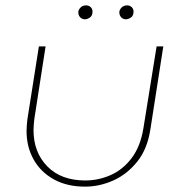

<svg xmlns="http://www.w3.org/2000/svg" viewBox="-20 -683 674 716"><path d="M589 -510 541 -202Q530 -128 492 -80.5Q454 -33 402.5 -10Q351 13 297 13Q230 13 181 -14Q132 -41 105.5 -88Q79 -135 79 -195Q79 -205 80 -216Q81 -227 82 -237L125 -510H150L108 -239Q107 -229 106 -218.5Q105 -208 105 -198Q105 -115 156.5 -62.5Q208 -10 298 -10Q347 -10 392.5 -30Q438 -50 471 -93.5Q504 -137 515 -206L564 -510ZM450 -611Q439 -611 432 -618.5Q425 -626 425 -637Q425 -646 433 -654.5Q441 -663 454 -663Q464 -663 471 -656.5Q478 -650 478 -640Q478 -624 468 -617.5Q458 -611 450 -611ZM297 -611Q286 -611 279 -618.5Q272 -626 272 -637Q272 -646 280 -654.5Q288 -663 301 -663Q311 -663 318 -656.5Q325 -650 325 -640Q325 -624 315 -617.5Q305 -611 297 -611Z"/></svg>

Font: MuseoModerno Thin
Style: Italic
Weight: 100
Italic angle: -9°
Designer: Pablo Cosgaya, Héctor Gatti, Marcela Romero, and the Authors of The MuseoModerno Project.
Foundry: Omnibus-Type Team
Version: Version 1.003